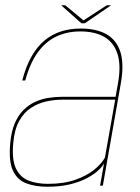

<svg xmlns="http://www.w3.org/2000/svg" viewBox="-20 -706 533 730"><path d="M159.5 4Q209 4 246.5 -5.2Q284 -14.5 310.8 -28.8Q337.5 -43 353.5 -58Q369.5 -73 375.5 -85L360.5 0H371L439 -387Q452.5 -462 437.8 -508.2Q423 -554.5 384.5 -576Q346 -597.5 287 -597.5Q246.5 -597.5 212 -586.5Q177.5 -575.5 149.2 -552Q121 -528.5 99.8 -491Q78.5 -453.5 64.5 -400H76Q94 -466 123.8 -507Q153.5 -548 194.2 -567.2Q235 -586.5 285.5 -586.5Q340.5 -586.5 376.8 -565.5Q413 -544.5 427 -500.2Q441 -456 428 -386L419.5 -338H217Q190.5 -338 163.8 -333.8Q137 -329.5 112.8 -318.2Q88.5 -307 68.8 -287.2Q49 -267.5 36 -236.8Q23 -206 19 -162Q12.5 -93.5 29 -57.8Q45.5 -22 79.8 -9Q114 4 159.5 4ZM162 -7Q120.5 -7 88.5 -19.5Q56.5 -32 40.5 -65.8Q24.5 -99.5 30.5 -163Q35 -214 53 -246.2Q71 -278.5 98 -296Q125 -313.5 155.8 -320.2Q186.5 -327 216.5 -327H418L379 -107Q367 -84.5 338.8 -61.2Q310.5 -38 266.5 -22.5Q222.5 -7 162 -7ZM289.5 -617.5H302.5L402.5 -686H386L297.5 -628.5L228 -686H212.5Z"/></svg>

Font: Anybody Thin
Style: Italic
Weight: 100
Italic angle: -10°
Designer: Tyler Finck
Foundry: Etcetera Type Company
Version: Version 1.114;gftools[0.9.25]